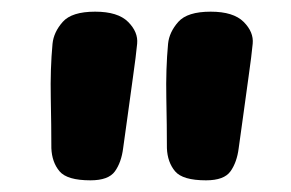

<svg xmlns="http://www.w3.org/2000/svg" viewBox="-20 -817 498 329"><path d="M70 -742Q72 -762 87.5 -779.5Q103 -797 143 -797Q182 -797 199.5 -779.5Q217 -762 215 -742Q213 -721 208 -686Q203 -651 198.5 -617Q194 -583 191 -563Q188 -539 177 -523.5Q166 -508 135 -508Q95 -508 82 -523.5Q69 -539 68 -563Q68 -600 67 -649.5Q66 -699 70 -742ZM268 -742Q270 -762 285.5 -779.5Q301 -797 341 -797Q380 -797 397.5 -779.5Q415 -762 413 -742Q411 -721 406 -686Q401 -651 396.5 -617Q392 -583 389 -563Q386 -539 375 -523.5Q364 -508 333 -508Q293 -508 280 -523.5Q267 -539 266 -563Q266 -600 265 -649.5Q264 -699 268 -742Z"/></svg>

Font: Playpen Sans
Style: Bold
Weight: 700
Designer: Laura Meseguer, Veronika Burian, José Scaglione
Foundry: TypeTogether
Version: Version 1.001